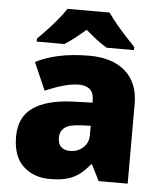

<svg xmlns="http://www.w3.org/2000/svg" viewBox="-54 -813 732 871"><g transform="rotate(5 311.5 -378.0)"><path d="M335.9 -563Q440.9 -563 500 -511Q559.1 -459 559.1 -362.8V0H426.8L390.1 -73.2H386.2Q362.8 -43.9 338.1 -25.6Q313.5 -7.3 281.7 1.2Q250 9.8 204.1 9.8Q131.8 9.8 84 -34.2Q36.1 -78.1 36.1 -168.9Q36.1 -257.8 97.7 -300.8Q159.2 -343.8 275.9 -349.1L368.2 -352.1V-359.9Q368.2 -397 349.9 -412.6Q331.5 -428.2 300.8 -428.2Q268.1 -428.2 227.8 -416.7Q187.5 -405.3 147 -387.2L91.8 -513.2Q139.6 -537.6 200.2 -550.3Q260.7 -563 335.9 -563ZM369.1 -247.1 325.2 -245.1Q272.5 -243.2 251.2 -226.8Q230 -210.4 230 -180.2Q230 -151.9 245.1 -138.4Q260.3 -125 285.2 -125Q319.8 -125 344.5 -147Q369.1 -168.9 369.1 -204.1ZM409.7 -766.1Q425.3 -743.2 448.2 -715.6Q471.2 -688 494.6 -662.6Q518.1 -637.2 534.7 -620.1V-606H410.6Q384.8 -621.1 361.8 -638.9Q338.9 -656.7 313 -679.2Q286.6 -656.7 265.4 -639.6Q244.1 -622.6 217.8 -606H91.8V-620.1Q110.8 -638.2 134.5 -663.6Q158.2 -689 180.7 -716.1Q203.1 -743.2 217.8 -766.1Z"/></g></svg>

Font: Open Sans ExtraBold
Style: Regular
Weight: 800
Designer: Monotype Design Team
Foundry: Monotype Imaging Inc.
Version: Version 3.003; ttfautohint (v1.8.4)